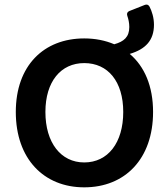

<svg xmlns="http://www.w3.org/2000/svg" viewBox="-20 -804 718 836"><path d="M544.9 -569.3C614.3 -589.8 650.4 -628.9 650.4 -696.3C650.4 -726.6 641.6 -754.9 630.9 -775.4C626 -784.2 618.2 -786.1 609.4 -782.2L543 -755.9C534.2 -752 531.2 -745.1 534.2 -735.4C539.1 -721.7 543 -704.1 543 -686.5C543 -642.6 519.5 -623 477.5 -611.3C438.5 -627.9 394.5 -636.7 346.7 -636.7C170.9 -636.7 48.8 -518.6 48.8 -316.4C48.8 -112.3 170.9 11.7 346.7 11.7C524.4 11.7 646.5 -112.3 646.5 -316.4C646.5 -428.7 609.4 -514.6 544.9 -569.3ZM346.7 -96.7C245.1 -96.7 177.7 -182.6 177.7 -316.4C177.7 -449.2 245.1 -529.3 346.7 -529.3C450.2 -529.3 516.6 -449.2 516.6 -316.4C516.6 -182.6 450.2 -96.7 346.7 -96.7Z"/></svg>

Font: Ed Sans Neue SemiBold
Style: Regular
Weight: 600
Designer: Stephen Hutchings
Version: Version 1.004;PS 001.004;hotconv 1.0.88;makeotf.lib2.5.64775